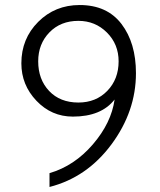

<svg xmlns="http://www.w3.org/2000/svg" viewBox="-20 -732 636 764"><path d="M177 12V-43Q276 -72 349.5 -157.5Q423 -243 436 -336Q383 -268 270 -268Q185 -268 125 -331Q65 -394 65 -480Q65 -578 132 -645Q199 -712 297 -712Q406 -712 463.5 -636.5Q521 -561 521 -441Q521 -289 423.5 -157.5Q326 -26 177 12ZM292 -324Q362 -324 407 -370.5Q452 -417 452 -488Q452 -556 405.5 -602.5Q359 -649 292 -649Q221 -649 176.5 -603Q132 -557 132 -488Q132 -416 175.5 -370Q219 -324 292 -324Z"/></svg>

Font: Overpass Light
Style: Regular
Weight: 300
Designer: Delve Withrington, Thomas Jockin
Foundry: Delve Fonts
Version: Version 3.000;DELV;Overpass